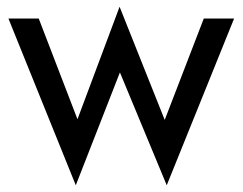

<svg xmlns="http://www.w3.org/2000/svg" viewBox="-20 -515 720 570"><path d="M5 -460H95L210 -161L335 -495L469 -159L585 -460H675L475 35L336 -300L205 35Z"/></svg>

Font: Jost
Style: Regular
Weight: 400
Version: Version 3.500